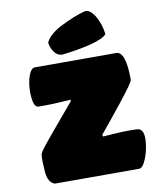

<svg xmlns="http://www.w3.org/2000/svg" viewBox="-89 -877 762 944"><g transform="rotate(-10 292.0 -404.5)"><path d="M378.9 -195.8 381.8 -187Q495.1 -196.3 551.8 -192.9Q586.9 -191.4 584 -132.8Q581.1 -84.5 564 -42Q546.9 0 528.8 0H107.9Q75.7 -10.3 69.8 -62Q65.4 -117.2 67.9 -149.9Q67.9 -159.7 97.4 -196.8Q127 -233.9 210.9 -333Q239.7 -367.2 255.9 -386.2L253.9 -393.1Q154.8 -385.3 92.8 -387.2Q67.4 -388.7 65.9 -462.9Q65.9 -510.3 78.6 -545.2Q91.3 -580.1 110.8 -580.1H516.1Q564 -580.1 564 -438Q564 -421.9 431.2 -259.8Q397.9 -218.8 378.9 -195.8ZM399.9 -809.1Q424.3 -812.5 448.2 -775.9Q473.6 -733.9 480 -681.2Q464.8 -660.6 394 -642.1Q325.7 -626 252.9 -618.2Q228.5 -620.1 213.9 -640.9Q199.2 -661.6 195.8 -689Q213.4 -726.1 270 -756.8Q348.1 -796.4 399.9 -809.1Z"/></g></svg>

Font: GGS TheRock Black
Style: Regular
Weight: 900
Designer: Rodrigo Fuenzalida (2012); Goodgame Studios (2014)
Foundry: Rodrigo Fuenzalida,2012;  GGS,2014
Version: Version 1.002 | FøM Mod